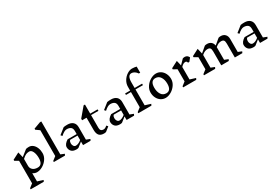

<svg xmlns="http://www.w3.org/2000/svg" viewBox="91 -2339 5836 4050"><g transform="rotate(-30 3009.5 -314.0)"><path d="M257 -23V177L394 220L377 255H58V229L147 160V-388L58 -439V-465L221 -549L253 -416L400 -532Q432 -540 473 -540Q525 -540 567.5 -505.5Q610 -471 634 -412Q658 -353 658 -282Q658 -205 612 -137.5Q566 -70 496.5 -30Q427 10 362 10V11Q303 11 257 -23ZM257 -370V-200Q257 -143 299 -105Q341 -67 420 -67Q479 -67 508.5 -109Q538 -151 538 -233Q538 -325 508 -388.5Q478 -452 424 -452L423 -451Q384 -451 347.5 -435.5Q311 -420 257 -370Z M1040 1H769V-25L858 -94V-723L769 -786V-812L935 -873H968V-71L1058 -34Z M1663 0H1481V-87L1368 2Q1348 10 1318 10Q1234 10 1196.5 -32Q1159 -74 1159 -133Q1159 -169 1185 -203.5Q1211 -238 1260 -269H1481V-342Q1481 -409 1445.5 -436Q1410 -463 1348 -463Q1287 -463 1202 -384L1172 -418L1317 -533Q1356 -540 1409 -540Q1495 -540 1543 -496.5Q1591 -453 1591 -371V-70L1681 -35ZM1481 -124V-233H1301Q1286 -216 1280.5 -199Q1275 -182 1275 -161Q1275 -122 1294.5 -93.5Q1314 -65 1346 -65Q1409 -65 1481 -124Z M2040 2Q2019 10 1989 10Q1908 10 1871 -33.5Q1834 -77 1834 -168V-464H1726V-502L1911 -721H1944V-500H2124V-464H1944V-152Q1944 -69 2022 -69Q2043 -69 2062.5 -78Q2082 -87 2111 -112L2141 -78Z M2724 0H2542V-87L2429 2Q2409 10 2379 10Q2295 10 2257.5 -32Q2220 -74 2220 -133Q2220 -169 2246 -203.5Q2272 -238 2321 -269H2542V-342Q2542 -409 2506.5 -436Q2471 -463 2409 -463Q2348 -463 2263 -384L2233 -418L2378 -533Q2417 -540 2470 -540Q2556 -540 2604 -496.5Q2652 -453 2652 -371V-70L2742 -35ZM2542 -124V-233H2362Q2347 -216 2341.5 -199Q2336 -182 2336 -161Q2336 -122 2355.5 -93.5Q2375 -65 2407 -65Q2470 -65 2542 -124Z M3289 -869V-720H3256Q3231 -759 3195 -782Q3159 -805 3122 -805Q3026 -805 3026 -636V-500H3208V-464H3026V-78L3163 -35L3146 0H2827V-26L2916 -95V-464H2794V-500H2916V-591Q2916 -668 2957 -735.5Q2998 -803 3060.5 -843Q3123 -883 3182 -883Q3208 -883 3241.5 -878.5Q3275 -874 3289 -869Z M3789 -282Q3789 -205 3743 -137.5Q3697 -70 3627.5 -30Q3558 10 3493 10Q3429 10 3377.5 -24Q3326 -58 3297 -117Q3268 -176 3268 -247Q3268 -324 3314 -392Q3360 -460 3429.5 -500Q3499 -540 3564 -540Q3629 -540 3680 -505.5Q3731 -471 3760 -412Q3789 -353 3789 -282ZM3387 -295Q3387 -198 3429 -133Q3471 -68 3551 -68Q3669 -68 3669 -235Q3669 -332 3627 -397Q3585 -462 3506 -462Q3387 -462 3387 -295Z M4362 -475 4301 -399H4268Q4264 -421 4253.5 -431Q4243 -441 4225 -441Q4201 -441 4176 -429Q4151 -417 4118 -381V-77L4255 -34L4238 1H3919V-25L4008 -94V-388L3919 -439V-465L4082 -549L4112 -423L4218 -532Q4240 -540 4275 -540L4274 -539Q4302 -539 4325 -522Q4348 -505 4362 -475Z M5361 0H5178V-338Q5178 -396 5160 -419Q5142 -442 5096 -442Q5064 -442 5032 -429.5Q5000 -417 4957 -380V-71L5048 -35L5031 0H4847V-338Q4847 -396 4829 -419Q4811 -442 4765 -442Q4733 -442 4701 -429.5Q4669 -417 4626 -380V-71L4717 -35L4699 0H4427V-26L4516 -95V-389L4427 -440V-466L4590 -550L4621 -419L4756 -533Q4778 -541 4811 -541Q4870 -541 4908 -509Q4946 -477 4955 -420L5089 -532Q5110 -540 5144 -540Q5211 -540 5250 -498.5Q5289 -457 5289 -386V-71L5378 -35Z M5974 0H5792V-87L5679 2Q5659 10 5629 10Q5545 10 5507.5 -32Q5470 -74 5470 -133Q5470 -169 5496 -203.5Q5522 -238 5571 -269H5792V-342Q5792 -409 5756.5 -436Q5721 -463 5659 -463Q5598 -463 5513 -384L5483 -418L5628 -533Q5667 -540 5720 -540Q5806 -540 5854 -496.5Q5902 -453 5902 -371V-70L5992 -35ZM5792 -124V-233H5612Q5597 -216 5591.5 -199Q5586 -182 5586 -161Q5586 -122 5605.5 -93.5Q5625 -65 5657 -65Q5720 -65 5792 -124Z"/></g></svg>

Font: Inknut Antiqua Light
Style: Regular
Weight: 300
Designer: Claus Eggers Sørensen
Foundry: Claus Eggers Sørensen
Version: Version 1.003; ttfautohint (v1.8.2) -l 8 -r 50 -G 200 -x 14 